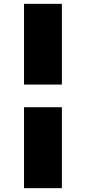

<svg xmlns="http://www.w3.org/2000/svg" viewBox="-20 -842 447 999"><path d="M302 -402V-822H105V-402ZM105 -284V137H302V-284Z"/></svg>

Font: Poppins STUK1
Style: Regular
Weight: 400
Designer: Jonny Pinhorn (original), Sammy Jo Hughes (modified version)
Foundry: Type Mafia
Version: Version 1.002;hotconv 1.0.109;makeotfexe 2.5.65596